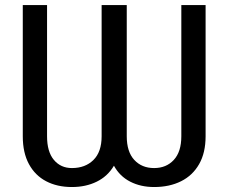

<svg xmlns="http://www.w3.org/2000/svg" viewBox="-20 -731 901 761"><path d="M265.1 10.3Q206.5 10.3 162.8 -12.7Q119.1 -35.6 94.7 -80.6Q70.3 -125.5 70.3 -190.9V-710.9H166.5V-190.9Q166.5 -129.4 193.6 -97.2Q220.7 -64.9 265.1 -64.9Q317.9 -64.9 350.3 -96.9Q382.8 -128.9 382.8 -190.9V-710.9H482.4V-190.9Q482.4 -129.4 512.2 -97.2Q542 -64.9 590.8 -64.9Q639.2 -64.9 668.9 -97.2Q698.7 -129.4 698.7 -190.9V-710.9H794.9V-190.9Q794.9 -125.5 769.3 -80.6Q743.7 -35.6 697.8 -12.7Q651.9 10.3 590.8 10.3Q537.6 10.3 496.1 -11Q454.6 -32.2 431.6 -74.2Q406.7 -32.2 363.5 -11Q320.3 10.3 265.1 10.3Z"/></svg>

Font: Roboto Slab LO
Style: Regular
Weight: 400
Designer: Google
Version: Version 2.000